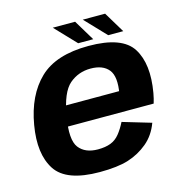

<svg xmlns="http://www.w3.org/2000/svg" viewBox="-108 -826 882 930"><g transform="rotate(-15 333.0 -361.0)"><path d="M279.5 6 299 -102.5Q235 -102.5 204.2 -142.5Q173.5 -182.5 193 -296.5Q213 -413 258.2 -451.5Q303.5 -490 364.5 -490Q426.5 -490 455 -454.5Q483.5 -419 468 -333.5L476.5 -348.5H187L169.5 -247H616.5Q623.5 -269 628.5 -297Q653 -437.5 602.5 -518Q552 -598.5 383.5 -598.5Q219.5 -598.5 137.2 -519.2Q55 -440 30.5 -296.5Q6.5 -156.5 59.2 -75.2Q112 6 279.5 6ZM299 -102.5 279.5 6Q369 6 423.5 -11.2Q478 -28.5 521.2 -64.5Q564.5 -100.5 586 -159L443 -201.5Q427 -169.5 408 -146Q389 -122.5 362.8 -112.5Q336.5 -102.5 299 -102.5ZM489.5 -624H565L502 -728.5H390ZM339 -624H414.5L351.5 -728.5H239.5Z"/></g></svg>

Font: Anybody UltraCondensed Thin
Style: Bold Italic
Weight: 700
Italic angle: -10°
Version: Version 1.111